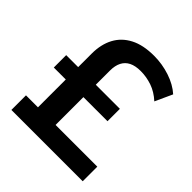

<svg xmlns="http://www.w3.org/2000/svg" viewBox="-193 -851 986 986"><g transform="rotate(45 300.0 -357.5)"><path d="M43 0V-106H130V-308H43V-398H130V-496Q130 -563 156 -612Q182 -661 234 -688Q286 -715 365 -715Q424 -715 480 -696.5Q536 -678 574 -644L531 -550Q495 -583 454.5 -597Q414 -611 372 -611Q333 -611 308 -598.5Q283 -586 270.5 -561.5Q258 -537 258 -501V-398H433V-308H258V-106H561V0Z"/></g></svg>

Font: Nunito Sans 11pt
Style: Bold
Weight: 700
Version: Version 3.101;gftools[0.9.27]